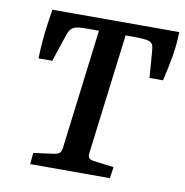

<svg xmlns="http://www.w3.org/2000/svg" viewBox="-69 -636 678 702"><g transform="rotate(10 270.5 -285.0)"><path d="M88 0 92 -42 165 -52Q180 -54 187 -59Q194 -64 196 -81L251 -524H223Q205 -524 188.5 -523.5Q172 -523 161 -519Q151 -515 146 -508Q141 -501 137 -491L102 -386H51Q52 -421 54.5 -451Q57 -481 61 -510Q65 -539 70 -570H541Q540 -523 532.5 -479Q525 -435 513 -386H463L455 -489Q454 -502 450 -509Q446 -516 437 -519Q428 -522 412.5 -523Q397 -524 378 -524H350L294 -76Q293 -65 297.5 -59Q302 -53 319 -51L390 -42L384 0Z"/></g></svg>

Font: Yrsa Medium
Style: Italic
Weight: 500
Italic angle: -7.10001°
Designer: Anna Giedrys (Yrsa+Rasa design), David Brezina (Yrsa art-direction, Rasa art-direction, design)
Foundry: Rosetta Type Foundry
Version: Version 2.004